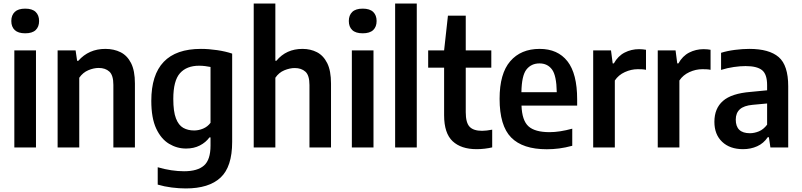

<svg xmlns="http://www.w3.org/2000/svg" viewBox="-20 -828 4502 1078"><path d="M60.5 0V-545H182V0ZM121.5 -641Q82 -641 62.8 -659.2Q43.5 -677.5 43.5 -710Q43.5 -742.5 62.8 -761Q82 -779.5 121.5 -779.5Q161 -779.5 180.2 -761Q199.5 -742.5 199.5 -710Q199.5 -677.5 180.2 -659.2Q161 -641 121.5 -641Z M303.5 0V-545H404.5L413 -486.5H419.5Q478.5 -553.5 571.5 -553.5Q619.5 -553.5 657 -534.8Q694.5 -516 716 -473.5Q737.5 -431 737.5 -359.5V0H616.5V-351.5Q616.5 -405.5 594 -426Q571.5 -446.5 534 -446.5Q506.5 -446.5 476 -433.8Q445.5 -421 425 -391.5V0Z M1023 230Q986 230 944.2 224.8Q902.5 219.5 865.5 208.5V111Q905 122.5 942.2 128Q979.5 133.5 1013.5 133.5Q1089 133.5 1125.5 101.2Q1162 69 1162 -10.5V-56.5H1156Q1135.5 -28.5 1102 -11.2Q1068.5 6 1024.5 6Q973.5 6 929 -20.8Q884.5 -47.5 857 -106.2Q829.5 -165 829.5 -262Q829.5 -553.5 1108 -553.5Q1152 -553.5 1199.2 -546.5Q1246.5 -539.5 1283.5 -527V-31Q1283.5 108.5 1218.2 169.2Q1153 230 1023 230ZM1070 -95.5Q1095.5 -95.5 1120.5 -106Q1145.5 -116.5 1162 -138.5V-452Q1149.5 -454.5 1132.5 -456.8Q1115.5 -459 1098 -459Q1028 -459 990.5 -417Q953 -375 953 -272.5Q953 -202 967.8 -163.5Q982.5 -125 1008.8 -110.2Q1035 -95.5 1070 -95.5Z M1404.5 0V-808H1526V-487H1532Q1587 -553.5 1678.5 -553.5Q1723.5 -553.5 1759.8 -534.8Q1796 -516 1817.2 -473.5Q1838.5 -431 1838.5 -358.5V0H1717.5V-350.5Q1717.5 -405 1694.8 -425.5Q1672 -446 1635 -446Q1607.5 -446 1576.8 -433.5Q1546 -421 1526 -391.5V0Z M1955.5 0V-545H2077V0ZM2016.5 -641Q1977 -641 1957.8 -659.2Q1938.5 -677.5 1938.5 -710Q1938.5 -742.5 1957.8 -761Q1977 -779.5 2016.5 -779.5Q2056 -779.5 2075.2 -761Q2094.5 -742.5 2094.5 -710Q2094.5 -677.5 2075.2 -659.2Q2056 -641 2016.5 -641Z M2198.5 0V-808H2320V0Z M2656 9.5Q2569 9.5 2521.2 -35.2Q2473.5 -80 2473.5 -181V-448H2384V-545H2473.5L2495 -740H2595V-545H2738.5V-448H2595V-198Q2595 -139 2616.8 -116.2Q2638.5 -93.5 2686.5 -93.5Q2710 -93.5 2743.5 -100V-0.5Q2724.5 4 2701.5 6.8Q2678.5 9.5 2656 9.5Z M3050 10Q2915 10 2850 -56Q2785 -122 2785 -273.5Q2785 -415 2844.8 -484.2Q2904.5 -553.5 3010 -553.5Q3111.5 -553.5 3166 -484Q3220.5 -414.5 3220.5 -270V-235H2908Q2911 -151.5 2947.2 -118.8Q2983.5 -86 3065.5 -86Q3094.5 -86 3126.2 -91Q3158 -96 3193 -105.5V-9.5Q3154 1 3119.5 5.5Q3085 10 3050 10ZM3009 -472Q2963 -472 2936 -438Q2909 -404 2907.5 -310.5H3106Q3104.5 -404 3079.2 -438Q3054 -472 3009 -472Z M3310.5 0V-545H3410.5L3420 -472H3426.5Q3449.5 -513.5 3487 -532.8Q3524.5 -552 3568 -552Q3579 -552 3589 -551Q3599 -550 3607 -548.5V-436Q3595.5 -438.5 3584 -439Q3572.5 -439.5 3560.5 -439.5Q3524 -439.5 3488.2 -423.2Q3452.5 -407 3432 -376V0Z M3673 0V-545H3773L3782.5 -472H3789Q3812 -513.5 3849.5 -532.8Q3887 -552 3930.5 -552Q3941.5 -552 3951.5 -551Q3961.5 -550 3969.5 -548.5V-436Q3958 -438.5 3946.5 -439Q3935 -439.5 3923 -439.5Q3886.5 -439.5 3850.8 -423.2Q3815 -407 3794.5 -376V0Z M4152 9.5Q4078 9.5 4034.5 -31.8Q3991 -73 3991 -144Q3991 -219 4039 -261.2Q4087 -303.5 4194.5 -312L4287 -321V-350Q4287 -411.5 4258.5 -434.2Q4230 -457 4166 -457Q4136.5 -457 4100 -451.8Q4063.5 -446.5 4028.5 -435.5V-531.5Q4063.5 -542.5 4106.5 -548Q4149.5 -553.5 4187 -553.5Q4298.5 -553.5 4352 -507.5Q4405.5 -461.5 4405.5 -343.5V0H4305.5L4297 -57.5H4290.5Q4267.5 -23 4231.2 -6.8Q4195 9.5 4152 9.5ZM4111 -156.5Q4111 -80 4190.5 -80Q4215 -80 4240.8 -90.5Q4266.5 -101 4287 -128V-247L4206 -239.5Q4156.5 -235 4133.8 -214.2Q4111 -193.5 4111 -156.5Z"/></svg>

Font: Encode Sans Semi Condensed SemiBold
Style: Regular
Weight: 600
Width: 4
Designer: Multiple Designers
Foundry: Impallari Type
Version: Version 3.000; ttfautohint (v1.8.3) -l 8 -r 50 -G 200 -x 14 